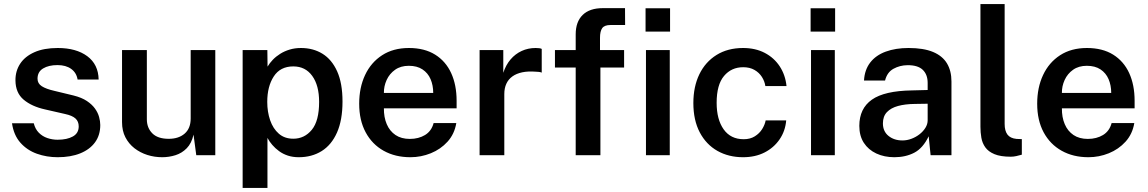

<svg xmlns="http://www.w3.org/2000/svg" viewBox="-20 -763 5642 944"><path d="M263.5 10Q209.5 10 161.2 -7.2Q113 -24.5 80.2 -61.5Q47.5 -98.5 39 -157H146Q153 -128.5 170.8 -110.5Q188.5 -92.5 213 -84.2Q237.5 -76 263 -76Q309.5 -76 338.2 -92Q367 -108 367 -141.5Q367 -166 351 -180.5Q335 -195 300 -202.5L201.5 -225Q136 -239.5 96.2 -273Q56.5 -306.5 56 -367.5Q55.5 -413.5 79 -449.5Q102.5 -485.5 149 -506.2Q195.5 -527 264 -527Q354.5 -527 409 -486.8Q463.5 -446.5 465 -372H361.5Q356 -405.5 330 -424.2Q304 -443 262.5 -443Q219.5 -443 192 -426.5Q164.5 -410 164.5 -376Q164.5 -352.5 185.5 -339Q206.5 -325.5 248.5 -316L341.5 -293.5Q381.5 -283.5 407 -266.5Q432.5 -249.5 447 -229.2Q461.5 -209 467.2 -187.8Q473 -166.5 473 -148.5Q473 -98.5 447.2 -63.2Q421.5 -28 374.5 -9Q327.5 10 263.5 10Z M777.5 10Q739.5 10 704.2 -1.2Q669 -12.5 641 -34.2Q613 -56 596.5 -88Q580 -120 580 -162.5V-517H702V-176.5Q702 -134.5 728.8 -107.5Q755.5 -80.5 809.5 -80.5Q858.5 -80.5 888 -106.2Q917.5 -132 917.5 -180.5V-517H1038.5V0H945L931.5 -101Q922 -58.5 898.2 -34.2Q874.5 -10 842.8 0Q811 10 777.5 10Z M1173 161V-517H1294.5L1295.5 -435.5Q1305.5 -452.5 1321.2 -469Q1337 -485.5 1357.8 -498.5Q1378.5 -511.5 1404 -519.2Q1429.5 -527 1460 -527Q1519.5 -527 1565.5 -498.8Q1611.5 -470.5 1637.8 -412Q1664 -353.5 1664 -264Q1664 -172.5 1637 -111.5Q1610 -50.5 1561.5 -20.2Q1513 10 1449 10Q1419.5 10 1395.2 2Q1371 -6 1352 -20Q1333 -34 1318.8 -50.5Q1304.5 -67 1295 -85V161ZM1422 -81Q1477 -81 1513 -124.8Q1549 -168.5 1549 -262Q1549 -343 1515.2 -389.8Q1481.5 -436.5 1422 -436.5Q1358 -436.5 1326 -387.2Q1294 -338 1294 -262Q1294 -213 1308.2 -171.8Q1322.5 -130.5 1350.8 -105.8Q1379 -81 1422 -81Z M1867.5 -230.5Q1867 -186.5 1881.5 -152.5Q1896 -118.5 1924.5 -99.2Q1953 -80 1995 -80Q2038 -80 2069.8 -99.2Q2101.5 -118.5 2112 -158H2223.5Q2214.5 -104 2180.5 -66.5Q2146.5 -29 2098.2 -9.5Q2050 10 1998 10Q1923 10 1866.2 -21.8Q1809.5 -53.5 1777.8 -112.5Q1746 -171.5 1746 -253Q1746 -332.5 1775 -394.2Q1804 -456 1858.8 -491.5Q1913.5 -527 1990.5 -527Q2067 -527 2119.2 -494.5Q2171.5 -462 2198.2 -403.8Q2225 -345.5 2225 -267.5V-230.5ZM1867.5 -306H2110Q2110 -343.5 2097 -373.8Q2084 -404 2057.2 -421.8Q2030.5 -439.5 1990 -439.5Q1950 -439.5 1922.5 -420Q1895 -400.5 1881 -369.8Q1867 -339 1867.5 -306Z M2338 0V-517H2454.5V-405Q2467 -443.5 2490.2 -470.8Q2513.5 -498 2545 -512.5Q2576.5 -527 2613.5 -527Q2622.5 -527 2631 -526Q2639.5 -525 2643.5 -522.5V-406Q2638 -408.5 2629.2 -409.5Q2620.5 -410.5 2614 -410.5Q2576.5 -413.5 2547.8 -407.5Q2519 -401.5 2499.2 -387.2Q2479.5 -373 2469.5 -351.2Q2459.5 -329.5 2459.5 -300.5V0Z M3048.5 -517V-431H2932V0H2810.5V-431H2708.5V-517H2810.5V-594Q2810.5 -656 2844.8 -689.5Q2879 -723 2944 -723H3053L3053.5 -640H2981.5Q2952 -640 2941 -624.8Q2930 -609.5 2930 -577V-517ZM3273 -517V0H3156V-517ZM3274.5 -722.5V-607.5H3154V-722.5Z M3633.5 -527Q3694 -527 3740 -503Q3786 -479 3813.8 -436.5Q3841.5 -394 3847 -340H3743Q3739.5 -363.5 3726 -384.8Q3712.5 -406 3689.5 -419.2Q3666.5 -432.5 3634 -432.5Q3576 -432.5 3539.8 -389.5Q3503.5 -346.5 3503.5 -257.5Q3503.5 -175.5 3538 -127Q3572.5 -78.5 3636.5 -78.5Q3668.5 -78.5 3691.2 -92.8Q3714 -107 3727.2 -128.2Q3740.5 -149.5 3744.5 -171H3845.5Q3841 -118.5 3812.8 -77.5Q3784.5 -36.5 3738.8 -13.2Q3693 10 3633.5 10Q3562.5 10 3507.2 -21.2Q3452 -52.5 3420.5 -112.2Q3389 -172 3389 -256.5Q3389 -337 3418.5 -397.8Q3448 -458.5 3503 -492.8Q3558 -527 3633.5 -527Z M4084.5 -517V0H3967.5V-517ZM4086 -722.5V-607.5H3965.5V-722.5Z M4377.5 10Q4328 10 4288.8 -8.2Q4249.5 -26.5 4227.2 -60.8Q4205 -95 4205 -144Q4205 -229.5 4266.8 -273Q4328.5 -316.5 4464 -318.5L4541 -320.5V-355.5Q4541 -396.5 4516.8 -419.8Q4492.5 -443 4441.5 -442.5Q4404 -442 4372.8 -424.8Q4341.5 -407.5 4331.5 -367H4228Q4231 -420 4258.8 -455.8Q4286.5 -491.5 4335 -509.2Q4383.5 -527 4447 -527Q4521 -527 4567.5 -507.5Q4614 -488 4636 -451.2Q4658 -414.5 4658 -362.5V0H4555.5L4546 -93Q4518 -34.5 4475.2 -12.2Q4432.5 10 4377.5 10ZM4417 -72.5Q4439.5 -72.5 4461.5 -80.8Q4483.5 -89 4501.5 -103.2Q4519.5 -117.5 4530.2 -135Q4541 -152.5 4541 -171.5V-253L4477.5 -252Q4430.5 -251.5 4395.5 -242Q4360.5 -232.5 4340.8 -211.8Q4321 -191 4321 -156.5Q4321 -117 4348.5 -94.8Q4376 -72.5 4417 -72.5Z M4949.5 7.5Q4899.5 7.5 4869.5 -5Q4839.5 -17.5 4824.5 -38.5Q4809.5 -59.5 4805 -85.8Q4800.5 -112 4800.5 -139.5V-743H4919.5V-153.5Q4919.5 -120 4933.2 -101.5Q4947 -83 4978 -80L5004 -79V-2.5Q4990.5 1.5 4976.5 4.5Q4962.5 7.5 4949.5 7.5Z M5201 -230.5Q5200.5 -186.5 5215 -152.5Q5229.5 -118.5 5258 -99.2Q5286.5 -80 5328.5 -80Q5371.5 -80 5403.2 -99.2Q5435 -118.5 5445.5 -158H5557Q5548 -104 5514 -66.5Q5480 -29 5431.8 -9.5Q5383.5 10 5331.5 10Q5256.5 10 5199.8 -21.8Q5143 -53.5 5111.2 -112.5Q5079.5 -171.5 5079.5 -253Q5079.5 -332.5 5108.5 -394.2Q5137.5 -456 5192.2 -491.5Q5247 -527 5324 -527Q5400.5 -527 5452.8 -494.5Q5505 -462 5531.8 -403.8Q5558.5 -345.5 5558.5 -267.5V-230.5ZM5201 -306H5443.5Q5443.5 -343.5 5430.5 -373.8Q5417.5 -404 5390.8 -421.8Q5364 -439.5 5323.5 -439.5Q5283.5 -439.5 5256 -420Q5228.5 -400.5 5214.5 -369.8Q5200.5 -339 5201 -306Z"/></svg>

Font: Public Sans SemiBold
Style: Regular
Weight: 600
Designer: The Public Sans Project Authors: Dan O. Williams and USWDS (Libre Franklin designed by Pablo Impallari and Rodrigo Fuenz
Version: Version 1.007